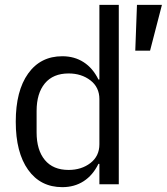

<svg xmlns="http://www.w3.org/2000/svg" viewBox="-20 -760 688 792"><path d="M45 -258Q45 -385 96 -456.5Q147 -528 237 -528Q287 -528 325 -503.5Q363 -479 386 -432H390V-740H470V0H390V-84H386Q363 -37 325 -12.5Q287 12 237 12Q147 12 96 -59.5Q45 -131 45 -258ZM390 -165V-351Q390 -400 353 -428.5Q316 -457 263 -457Q199 -457 165 -416Q131 -375 131 -302V-214Q131 -141 165 -100Q199 -59 263 -59Q316 -59 353 -87.5Q390 -116 390 -165ZM545 -740H648L599 -551H538Z"/></svg>

Font: iA Writer Mono V
Style: Regular
Weight: 400
Designer: Mike Abbink, Paul van der Laan, Pieter van Rosmalen
Foundry: Bold Monday
Version: Version 2.000